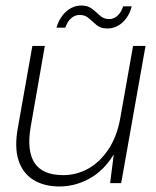

<svg xmlns="http://www.w3.org/2000/svg" viewBox="-20 -662 565 694"><path d="M195 12Q139 12 100.5 -12Q62 -36 47 -82.5Q32 -129 44 -197L97 -496H142L91 -204Q76 -117 105 -73Q134 -29 208 -29Q257 -29 299 -52.5Q341 -76 371.5 -121.5Q402 -167 414 -231L461 -496H506L418 0H378L391 -102H390Q354 -44 302.5 -16Q251 12 195 12ZM184 -562Q195 -599 219.5 -620.5Q244 -642 274 -642Q298 -642 313 -630Q328 -618 341.5 -605.5Q355 -593 375 -593Q391 -593 404.5 -605Q418 -617 425 -639H456Q447 -603 423 -581Q399 -559 368 -559Q344 -559 329 -571.5Q314 -584 301 -596Q288 -608 268 -608Q251 -608 237.5 -596.5Q224 -585 216 -562Z"/></svg>

Font: DM Sans 28pt ExtraLight
Style: Italic
Weight: 250
Italic angle: -10°
Version: Version 4.004;gftools[0.9.30]